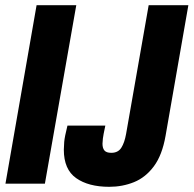

<svg xmlns="http://www.w3.org/2000/svg" viewBox="-20 -708 746 740"><path d="M1 0 121 -688H274L153 0ZM401 12Q321 12 273.5 -21.5Q226 -55 226 -131Q226 -142 227.5 -161Q229 -180 240 -224H386Q378 -187 376.5 -174Q375 -161 375 -154Q375 -137 382.5 -128Q390 -119 409 -119Q435 -119 447.5 -138.5Q460 -158 466 -192L553 -688H706L618 -184Q605 -110 573 -67Q541 -24 496.5 -6Q452 12 401 12Z"/></svg>

Font: Archivo ExtraCondensed ExtraBold
Style: Italic
Weight: 800
Width: 2
Italic angle: -10°
Designer: Hector Gatti
Foundry: Omnibus-Type
Version: Version 2.001